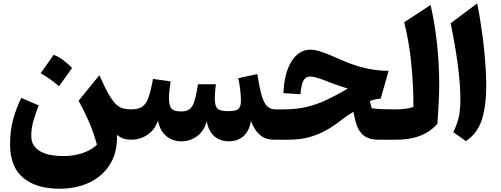

<svg xmlns="http://www.w3.org/2000/svg" viewBox="-20 -831 2978 1142"><path d="M571 -383.6 447.6 -231.9Q484.2 -164.6 511.3 -101.5Q538.4 -38.4 556.6 29.8Q535.2 50.5 503.9 65.8Q472.7 81.1 435 89.2Q397.3 97.3 355.8 97.3Q321.9 97.3 288.2 92Q254.6 86.6 227.1 73.2Q199.5 59.9 182.8 36.4Q166 12.9 166 -23.3Q166 -70.8 180 -116.8Q194 -162.8 210.4 -204.1L106.3 -249Q77.1 -188.3 58.5 -121.8Q39.9 -55.3 39.9 28.2Q39.9 161.3 117.7 226.4Q195.5 291.5 333 291.5Q436.4 291.5 515 253Q593.6 214.5 636.6 142.7Q679.5 70.8 675.6 -29.1Q694.2 -13.8 714.4 -6.9Q734.7 0 760.9 0H761.4V-180.5H760.9Q734.2 -180.5 713.6 -185.9Q693 -191.2 675.7 -205.8Q658.4 -220.4 640.7 -247.1Q623 -273.8 602.1 -316.6ZM299 -505Q280.3 -477.9 261.1 -450.5Q242 -423.2 221.7 -395.3Q252.6 -378.3 279.5 -358.8Q306.5 -339.4 330.4 -318Q350.9 -345.9 370.4 -373Q389.8 -400.1 408.7 -426.8Q383.8 -452.5 356.4 -473.2Q328.9 -494 299 -505Z M1341 9.3Q1393.9 9.3 1428.3 -21.3Q1462.7 -51.9 1472.5 -111.8Q1491.4 -58.9 1524.5 -29.5Q1557.6 0 1612.3 0H1631V-180.5H1619.8Q1587.1 -180.5 1567.6 -200.6Q1548.2 -220.7 1535.5 -266.7Q1522.8 -312.7 1510.3 -390.5L1397.1 -366Q1403.5 -339.5 1408.3 -300.6Q1413.1 -261.7 1413.1 -230.5Q1413.1 -199.1 1399.3 -184.5Q1385.4 -169.9 1337.6 -169.9Q1286.9 -169.9 1272.3 -186.1Q1257.6 -202.3 1257.6 -244.8Q1257.6 -256.2 1258.5 -271.6Q1259.4 -286.9 1261 -302.5Q1262.5 -318 1264 -329.8H1157.7Q1147.5 -265.8 1136.7 -230.8Q1126 -195.8 1107.9 -182Q1089.8 -168.1 1057.5 -168.1Q1014 -168.1 999.5 -186Q985 -203.9 985 -246.9Q985 -264.6 987.6 -291.5Q990.2 -318.4 994.8 -347.2L890 -361.5Q877.9 -293.8 864.3 -254Q850.7 -214.2 827.2 -197.3Q803.7 -180.5 761.2 -180.5Q751 -180.5 745.8 -172.4Q740.7 -164.4 740.7 -142.9V-37.6Q740.7 -16.1 745.8 -8.1Q751 0 761.2 0Q793.8 0 825.2 -12.3Q856.6 -24.6 881.7 -49.8Q906.7 -75 919.8 -113.8Q930.2 -54.9 968.1 -22.6Q1006 9.6 1059.7 9.6Q1110.8 9.6 1152.8 -21.3Q1194.7 -52.2 1209.8 -110.7Q1219.1 -52.9 1253.3 -21.8Q1287.4 9.3 1341 9.3Z M1825.4 -535.5Q1782.2 -535.5 1747.4 -505.9Q1712.6 -476.2 1690.9 -418.9Q1669.3 -361.5 1665.5 -277.3L1766.8 -270.5Q1770 -308.3 1776.8 -331.4Q1783.5 -354.5 1795.2 -365.1Q1807 -375.7 1825.2 -375.7Q1839.2 -375.7 1859.2 -370.4Q1879.2 -365.2 1909.7 -353.4Q1934.9 -343.4 1957 -335.1Q1979.2 -326.8 2001.5 -319.3Q2023.8 -311.8 2049 -304Q1982.1 -264.8 1923.3 -237.1Q1864.6 -209.5 1803.6 -195Q1742.7 -180.5 1669.4 -180.5H1630.9Q1620.6 -180.5 1615.5 -172.4Q1610.4 -164.4 1610.4 -142.9V-37.6Q1610.4 -16.1 1615.5 -8.1Q1620.6 0 1630.9 0H1694.3Q1772 0 1831.5 -18.6Q1891.1 -37.1 1938.9 -66.9Q1986.7 -96.7 2028 -130.4Q2041.3 -140.1 2055.1 -149.2Q2068.8 -158.2 2081.4 -165.9L2095.4 -106.8Q2107.6 -56.6 2139.4 -28.3Q2171.2 0 2231 0H2335.6V-180.5H2319.5Q2284.7 -180.5 2253.2 -181.6Q2221.7 -182.8 2190.8 -187.3L2179.7 -230.1Q2212.2 -241.9 2244.5 -244.5L2291.3 -409.8Q2241.5 -409.8 2191.7 -418.2Q2141.8 -426.6 2091.2 -443.2Q2040.7 -459.8 1988.8 -483.6Q1933.9 -509 1893.7 -522.2Q1853.5 -535.5 1825.4 -535.5Z M2540.9 -801.4 2384 -698.7Q2397.6 -645.7 2408.1 -585.9Q2418.6 -526 2425.4 -461.5Q2432.1 -397 2435.6 -329.8Q2439.1 -262.7 2439.1 -195.1Q2417.5 -187.3 2390.4 -183.9Q2363.3 -180.5 2335.4 -180.5Q2325.2 -180.5 2320.1 -172.4Q2314.9 -164.4 2314.9 -142.9V-37.6Q2314.9 -16.1 2320.1 -8.1Q2325.2 0 2335.4 0Q2394.7 0 2440.3 -11.4Q2486 -22.8 2520.8 -43.9Q2555.5 -65.1 2581.4 -94.6Q2583.7 -123.7 2585.7 -155.4Q2587.7 -187 2589.2 -218.5Q2590.7 -250 2591.6 -278.1Q2592.4 -306.2 2592.4 -327.8Q2592.4 -385.9 2589.3 -446.4Q2586.1 -506.8 2579.7 -567.5Q2573.2 -628.1 2563.6 -687.1Q2554 -746.1 2540.9 -801.4Z M2818.2 -810.9 2660.5 -692.7Q2674.8 -622.6 2685.8 -558.8Q2696.8 -495.1 2703.9 -438.3Q2711.1 -381.5 2714.7 -332.3Q2718.3 -283 2718.3 -241.5Q2718.3 -173.2 2707.7 -129.7Q2697.1 -86.3 2676.1 -45.1L2750.8 8.1Q2818.2 -35.3 2845.1 -116.4Q2872.1 -197.4 2872.1 -321.8Q2872.1 -361.3 2869.6 -407.6Q2867.2 -453.9 2862.6 -504.3Q2858.1 -554.7 2851.4 -606.9Q2844.7 -659 2836.4 -710.7Q2828.1 -762.4 2818.2 -810.9Z"/></svg>

Font: Pinar FD VF
Style: Regular
Weight: 300
Designer: Amin Abedi
Version: Version 2.000